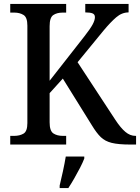

<svg xmlns="http://www.w3.org/2000/svg" viewBox="-20 -734 711 975"><path d="M32 0V-44H52Q80 -44 99.5 -55.5Q119 -67 119 -109V-604Q119 -646 99.5 -658Q80 -670 53 -670H32V-714H316V-670H298Q269 -670 250.5 -657.5Q232 -645 232 -601V-324L409 -550Q438 -587 450 -609Q462 -631 462 -647Q462 -661 450 -666Q438 -671 413 -671V-714H633V-671Q599 -671 570 -646Q541 -621 506 -579L374 -418L566 -125Q593 -84 617 -64Q641 -44 668 -44H671V0H642Q581 0 547 -8.5Q513 -17 491.5 -38Q470 -59 447 -97L299 -335L232 -261V-113Q232 -69 251 -56.5Q270 -44 299 -44H316V0ZM283 208Q291 175 299.5 136Q308 97 314 61H408V71Q400 92 386 119Q372 146 356.5 173Q341 200 327 221H283Z"/></svg>

Font: Noto Serif Bengali SemiCondensed Medium
Style: Regular
Weight: 500
Width: 4
Designer: Juan Bruce, Universal Thirst, Indian Type Foundry and the Monotype Design Team.
Foundry: Monotype Imaging Inc.
Version: Version 2.003; ttfautohint (v1.8.4.7-5d5b)